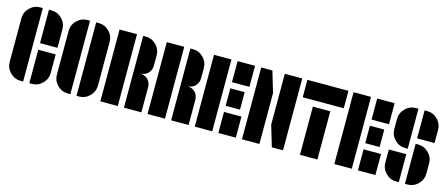

<svg xmlns="http://www.w3.org/2000/svg" viewBox="-47 -1253 4214 1807"><g transform="rotate(15 2060.0 -350.0)"><path d="M30 -561Q30 -622 73 -665Q116 -708 177 -708H200V8H177Q116 8 73 -35Q30 -78 30 -139ZM283 -708Q344 -708 387 -665Q430 -622 430 -561V-382H260V-708ZM260 8V-318H430V-139Q430 -78 387 -35Q344 8 283 8Z M743 -708Q804 -708 847 -665Q890 -622 890 -561V-139Q890 -78 847 -35Q804 8 743 8H720V-708ZM490 -561Q490 -622 533 -665Q576 -708 637 -708H660V8H637Q576 8 533 -35Q490 -78 490 -139Z M1203 -700Q1264 -700 1307 -657Q1350 -614 1350 -553V-457Q1350 -410 1320 -380Q1290 -350 1243 -350Q1290 -350 1320 -320Q1350 -290 1350 -243V0H1180V-350V-700ZM950 0V-700H1120V0Z M1663 -700Q1724 -700 1767 -657Q1810 -614 1810 -553V-457Q1810 -410 1780 -380Q1750 -350 1703 -350Q1750 -350 1780 -320Q1810 -290 1810 -243V0H1640V-350V-700ZM1410 0V-700H1580V0Z M1870 0V-700H2040V0ZM2100 -495V-700H2270V-495ZM2100 0V-205H2270V0ZM2240 -435V-265H2100V-435Z M2560 -205V-700H2730V0H2621ZM2330 -700H2439L2500 -495V0H2330Z M2895 0V-470H3065V0ZM2780 -530V-700H3180V-530Z M3230 0V-700H3400V0ZM3460 -495V-700H3630V-495ZM3460 0V-205H3630V0ZM3600 -435V-265H3460V-435Z M3943 -382Q4004 -382 4047 -339Q4090 -296 4090 -235V-139Q4090 -78 4047 -35Q4004 8 3943 8H3920V-382ZM3690 -139V-265H3860V8H3837Q3776 8 3733 -35Q3690 -78 3690 -139ZM3690 -561Q3690 -622 3733 -665Q3776 -708 3837 -708H3860V-318H3837Q3776 -318 3733 -361Q3690 -404 3690 -465ZM3943 -708Q4004 -708 4047 -665Q4090 -622 4090 -561V-435H3920V-708Z"/></g></svg>

Font: Promplate
Style: Bold
Weight: 400
Designer: Evgeny Tarasenko
Foundry: Evgeny Tarasenko
Version: Version 1.000